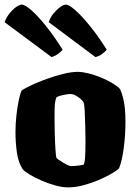

<svg xmlns="http://www.w3.org/2000/svg" viewBox="-33 -811 597 831"><path d="M262 0Q237 0 206 -8.5Q175 -17 145.5 -30Q116 -43 94.5 -56Q73 -69 65 -79Q46 -108 40 -151.5Q34 -195 34 -239Q34 -276 38 -311.5Q42 -347 48 -376Q54 -405 61 -420Q75 -429 103.5 -442.5Q132 -456 168 -469Q204 -482 240 -491Q276 -500 303 -500Q323 -500 349.5 -493.5Q376 -487 403 -476Q430 -465 452.5 -451.5Q475 -438 487 -425Q495 -406 500 -386Q505 -366 507.5 -341.5Q510 -317 510 -284Q510 -226 502.5 -169.5Q495 -113 482 -82Q470 -71 445.5 -57Q421 -43 389.5 -30Q358 -17 325 -8.5Q292 0 262 0ZM275 -92Q277 -92 286.5 -92.5Q296 -93 308 -94.5Q320 -96 329 -98Q334 -106 335.5 -134Q337 -162 337 -198Q337 -228 336 -265.5Q335 -303 333.5 -333Q332 -363 328 -369Q324 -376 314.5 -384Q305 -392 294 -398Q283 -404 272 -404Q263 -404 252 -402Q241 -400 231 -397.5Q221 -395 213 -391Q209 -387 206.5 -374Q204 -361 203.5 -342.5Q203 -324 203 -301Q203 -270 204 -232Q205 -194 207 -164.5Q209 -135 211 -128Q213 -125 221 -119.5Q229 -114 239.5 -107.5Q250 -101 259.5 -96.5Q269 -92 275 -92ZM190 -564 -13 -715Q-6 -735 7.5 -752Q21 -769 36 -780Q51 -791 61 -791Q75 -791 102.5 -767Q130 -743 165.5 -699Q201 -655 238 -596Q233 -589 220 -579Q207 -569 190 -564ZM380 -564 178 -715Q184 -735 198 -752Q212 -769 227 -780Q242 -791 252 -791Q266 -791 294 -766Q322 -741 357.5 -697Q393 -653 429 -596Q423 -588 410 -578Q397 -568 380 -564Z"/></svg>

Font: Texturina 12pt Black
Style: Regular
Weight: 900
Designer: Guillermo Torres Carreño
Foundry: Omnibus-Type
Version: Version 1.002